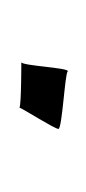

<svg xmlns="http://www.w3.org/2000/svg" viewBox="37 -163 93 207"><g transform="rotate(90 83.5 -59.5)"><path d="M47 -36C47 -36 93 -36 96 -34C98 -39 119 -72 119 -76C119 -80 59 -83 57 -86C53 -89 51 -36 47 -36ZM96 -33V-34Z"/></g></svg>

Font: Arrow
Style: Regular
Weight: 400
Version: Version 0.23